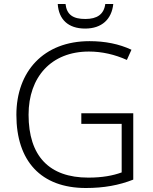

<svg xmlns="http://www.w3.org/2000/svg" viewBox="-20 -1024 764 961"><path d="M547 -1004H507C500 -952 466 -929 407 -929C346 -929 314 -950 308 -1004H269C274 -927 321 -881 406 -881C490 -881 539 -928 547 -1004ZM387 -457V-404H589V-161C545 -145 492 -135 422 -135C226 -135 123 -243 123 -450C123 -638 236 -766 425 -766C491 -766 555 -751 615 -724L638 -775C576 -804 506 -818 428 -818C198 -818 62 -666 62 -449C62 -219 184 -83 410 -83C500 -83 576 -97 647 -125V-457Z"/></svg>

Font: Noto Sans Telugu UI Light
Style: Regular
Weight: 300
Designer: Jelle Bosma - Monotype Design Team
Foundry: Monotype Imaging Inc.
Version: Version 2.005